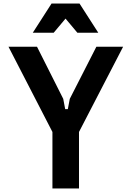

<svg xmlns="http://www.w3.org/2000/svg" viewBox="-20 -1064 740 1084"><path d="M189 -800 337 -506 348 -448H363L374 -506L524 -800H675L426 -319V0H276V-319L28 -800ZM165 -879 271 -1044H429L535 -879H417L350 -959L283 -879Z"/></svg>

Font: Martian Mono SemiBold
Style: Regular
Weight: 600
Monospace: yes
Designer: Roman Shamin
Foundry: Evil Martians
Version: Version 1.000; ttfautohint (v1.8.4.7-5d5b)